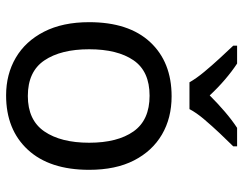

<svg xmlns="http://www.w3.org/2000/svg" viewBox="-106 -700 816 645"><g transform="rotate(90 302.5 -378.0)"><path d="M551 -269Q551 -136 483.5 -63Q416 10 301 10Q230 10 174.5 -22.5Q119 -55 87 -117.5Q55 -180 55 -269Q55 -402 122 -474Q189 -546 304 -546Q377 -546 432.5 -513.5Q488 -481 519.5 -419.5Q551 -358 551 -269ZM146 -269Q146 -174 183.5 -118.5Q221 -63 303 -63Q384 -63 422 -118.5Q460 -174 460 -269Q460 -364 422 -418Q384 -472 302 -472Q220 -472 183 -418Q146 -364 146 -269ZM257 -606Q244 -629 222 -655.5Q200 -682 176 -708Q152 -734 134 -753V-766H194Q220 -749 248 -725Q276 -701 301 -674Q328 -701 356 -725Q384 -749 410 -766H472V-753Q453 -734 428.5 -708Q404 -682 381.5 -655.5Q359 -629 347 -606Z"/></g></svg>

Font: Noto IKEA Arabic
Style: Regular
Weight: 400
Designer: Monotype Design Team
Foundry: Monotype Imaging Inc.
Version: Version 1.200